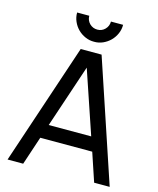

<svg xmlns="http://www.w3.org/2000/svg" viewBox="-137 -1050 946 1146"><g transform="rotate(15 336.5 -477.5)"><path d="M195 -955H270Q270 -927 289.5 -907Q309.5 -887.5 337.5 -887.5Q365.5 -887.5 384.5 -907Q404 -927 404 -955H479Q479.5 -926.5 468 -900.2Q456.5 -874 437 -854.5Q417.5 -835 391.8 -823.5Q366 -812 337.5 -812.5Q309 -812 282.8 -823.5Q256.5 -835 237 -854.5Q217.5 -874 206 -900.2Q194.5 -926.5 195 -955ZM497 -176H176L117.5 0H21L272 -750H401L652 0H556ZM467.5 -262.5 335.5 -652 205 -262.5Z"/></g></svg>

Font: Russisch Sans Medium
Style: Regular
Weight: 500
Width: 4
Designer: Michael Sharanda (font) & Cristiano Sobral (main changes)
Foundry: Michael Sharanda
Version: Version 2.00;September 8, 2020;FontCreator 13.0.0.2681 64-bi